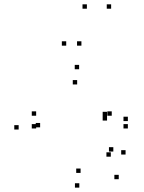

<svg xmlns="http://www.w3.org/2000/svg" viewBox="-20 -836 660 878"><path d="M523 -16.5V-36.5H503V-16.5ZM554.2 -129.3V-149.3H534.2V-129.3ZM498.2 -143V-163H478.2V-143ZM486.7 -119.5V-139.5H466.7V-119.5ZM348.5 -45.3V-65.3H328.5V-45.3ZM163.5 -253.7V-273.7H143.5V-253.7ZM332.8 -449.8V-469.8H312.8V-449.8ZM469.5 -304.7V-324.7H449.5V-304.7ZM469.5 -284.7V-304.7H449.5V-284.7ZM491 -306.8V-326.8H471V-306.8ZM145.3 -306.8V-326.8H125.3V-306.8ZM145.3 -248.5V-268.5H125.3V-248.5ZM564.7 -248.5V-268.5H544.7V-248.5ZM564.7 -282.3V-302.3H544.7V-282.3ZM341.8 -519.3V-539.3H321.8V-519.3ZM65.3 -243.7V-263.7H45.3V-243.7ZM342.7 22V2H322.7V22ZM282.8 -627.2V-647.2H262.8V-627.2ZM377.3 -796.2V-816.2H357.3V-796.2ZM488.2 -796.2V-816.2H468.2V-796.2ZM352.3 -627.2V-647.2H332.3V-627.2Z"/></svg>

Font: Monaspace Xenon Dots Var
Style: Regular
Weight: 400
Designer: Riley Cran and the Lettermatic Team
Version: Version 1.100 (Monaspace Xenon Dots)